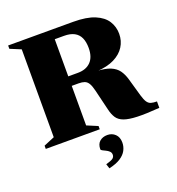

<svg xmlns="http://www.w3.org/2000/svg" viewBox="-162 -816 1102 1195"><g transform="rotate(-20 389.0 -218.0)"><path d="M376 -376.5Q431 -376.5 461.8 -408Q492.5 -439.5 492.5 -499.5Q492.5 -540 480 -567.2Q467.5 -594.5 441.2 -608.5Q415 -622.5 374 -622.5H140.5L190 -685H456.5Q546 -685 599.5 -662.5Q653 -640 677 -602Q701 -564 701 -517.5Q701 -470.5 677.2 -433Q653.5 -395.5 606.8 -372.2Q560 -349 489.5 -345V-347Q546.5 -344.5 580 -330.5Q613.5 -316.5 631.8 -291.5Q650 -266.5 660.5 -230L694.5 -111Q703.5 -80 713.8 -65Q724 -50 739.2 -45.5Q754.5 -41 778 -41V1.5Q687.5 8.5 631.2 6.5Q575 4.5 543.5 -7Q512 -18.5 497 -41.2Q482 -64 474 -98.5L441 -235.5Q433 -268.5 422.8 -285.2Q412.5 -302 397 -307.8Q381.5 -313.5 358 -313.5H182L131 -376.5ZM312.5 -685V-51.5L384 -21.5V0H26.5V-21.5L98 -51.5V-633.5L26.5 -663V-685ZM347.5 218.5Q384 208.5 395 199.5Q406 190.5 406 176Q406 162.5 396.8 153.5Q387.5 144.5 375.2 138.8Q363 133 353.8 128.2Q344.5 123.5 344.5 118Q344.5 84 364.5 66.8Q384.5 49.5 415.5 49.5Q446 49.5 467 69.5Q488 89.5 488 125.5Q488 152.5 475.2 176.8Q462.5 201 434 219.5Q405.5 238 357.5 249Z"/></g></svg>

Font: Newsreader 36pt ExtraBold
Style: Regular
Weight: 800
Designer: Hugues Gentile
Foundry: Production Type
Version: Version 1.003